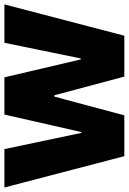

<svg xmlns="http://www.w3.org/2000/svg" viewBox="124 -710 586 874"><g transform="rotate(-90 417.0 -273.0)"><path d="M143.1 0 0.5 -545.9H175.3L249 -195.8H252.9L332.5 -545.9H502L583.5 -198.2H587.9L659.2 -545.9H834L691.4 0H505.4L420.4 -318.4H414.1L329.1 0Z"/></g></svg>

Font: Inter Tight ExtraBold
Style: Regular
Weight: 800
Designer: Rasmus Andersson
Foundry: rsms
Version: Version 3.004; ttfautohint (v1.8.4.7-5d5b)